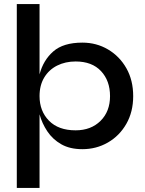

<svg xmlns="http://www.w3.org/2000/svg" viewBox="-20 -717 707 937"><path d="M382 11Q321 11 279 -13Q237 -37 211 -76Q185 -115 173 -159V200H62V-697H173V-376V-354Q191 -423 240 -466Q289 -509 382 -509Q451 -509 507.5 -475.5Q564 -442 597 -383.5Q630 -325 630 -248Q630 -171 596.5 -112.5Q563 -54 506.5 -21.5Q450 11 382 11ZM349 -81Q424 -81 470.5 -127Q517 -173 517 -248Q517 -323 473 -370Q429 -417 349 -417Q299 -417 259 -397Q219 -377 196 -339Q173 -301 173 -248Q173 -175 219 -128Q265 -81 349 -81Z"/></svg>

Font: Syne SemiBold
Style: Regular
Weight: 600
Designer: Lucas Descroix
Foundry: Bonjour Monde
Version: Version 2.200; ttfautohint (v1.8.4)